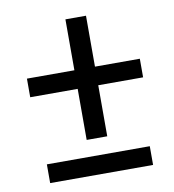

<svg xmlns="http://www.w3.org/2000/svg" viewBox="-73 -684 680 749"><g transform="rotate(-10 267.0 -309.5)"><path d="M316.9 -417H494.6V-343.3H316.9V-141.1H235.4V-343.3H47.4V-417H235.4V-618.7H316.9ZM473.6 0H65.9V-74.2H473.6Z"/></g></svg>

Font: Roboto
Style: Regular
Weight: 400
Designer: Google
Version: Version 2.001047; 2015